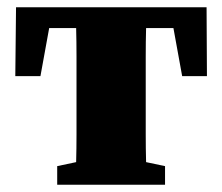

<svg xmlns="http://www.w3.org/2000/svg" viewBox="-20 -507 610 527"><path d="M22 -298 24 -487H547L548 -298H480L456 -430H381Q380 -393 380 -351Q380 -309 380 -277V-210Q380 -179 380 -139Q380 -99 381 -62L433 -51V0H137V-51L189 -62Q190 -99 190 -139Q190 -179 190 -210V-277Q190 -309 190 -351Q190 -393 189 -430H115L91 -298Z"/></svg>

Font: Source Serif 4 Black
Style: Regular
Weight: 900
Designer: Frank Grießhammer
Foundry: Adobe
Version: Version 4.005;hotconv 1.1.0;makeotfexe 2.6.0